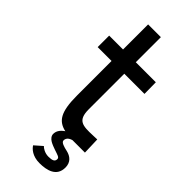

<svg xmlns="http://www.w3.org/2000/svg" viewBox="-281 -726 969 969"><g transform="rotate(45 203.5 -241.5)"><path d="M277 0H330H366L363 -91L334 -90C261 -87 225 -89 225 -169V-422H369L368 -504H225V-683H134V-504H35V-422H134V-176C134 -57 161 -19 221 -6H219C193 12 186 30 186 47C186 61 197 73 209 80C219 86 237 93 249 97C278 107 291 109 291 122C291 139 278 145 250 145C224 145 203 131 196 123L155 159C165 175 191 200 241 200C294 200 350 186 350 123C350 85 326 66 295 59C272 54 246 47 246 33C246 20 253 7 277 0Z"/></g></svg>

Font: Hibana SubMedium
Style: Regular
Weight: 500
Width: 6
Designer: pygmalion
Foundry: ybstudio
Version: Version 0.930;hotconv 1.0.109;makeotfexe 2.5.65596